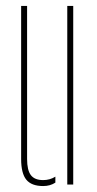

<svg xmlns="http://www.w3.org/2000/svg" viewBox="-20 -620 326 645"><path d="M51 -86V-600H71V-86Q71 -48 83.8 -31.5Q96.5 -15 125 -15Q147.5 -15 166 -26.5V-6.5Q148.5 5 125 5Q86 5 68.5 -16.2Q51 -37.5 51 -86ZM206 0V-600H226V0Z"/></svg>

Font: Big Shoulders Stencil Display Thin
Style: Regular
Weight: 100
Designer: Patric King
Foundry: XO Type Co
Version: Version 1.000